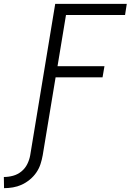

<svg xmlns="http://www.w3.org/2000/svg" viewBox="-85 -755 705 998"><path d="M-64 223 -65 165Q-41 165 -17 158.5Q7 152 26.5 136Q46 120 57 97.5Q68 75 72 52L202 -735H574L565 -677H258L214 -411H458L448 -353H204L137 52Q133 75 125.5 98Q118 121 104 141.5Q90 162 70 178.5Q50 195 28 205Q6 215 -17.5 219Q-41 223 -64 223Z"/></svg>

Font: Iosevka Light Extended
Style: Italic
Weight: 300
Width: 7
Italic angle: -9°
Monospace: yes
Designer: Belleve Invis
Foundry: Belleve Invis
Version: Version 32.5.0; ttfautohint (v1.8.4)